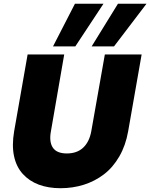

<svg xmlns="http://www.w3.org/2000/svg" viewBox="-20 -995 800 1022"><path d="M55.2 -295.9 127 -705.1H321.8L251 -295.9Q240.7 -240.2 261.2 -209.2Q281.7 -178.2 335.9 -178.2Q390.1 -178.2 422.9 -209.2Q455.6 -240.2 465.8 -295.9L538.1 -705.1H733.9L662.1 -295.9Q648.9 -220.7 615 -162.1Q581.1 -103.5 533 -66.9Q484.9 -30.3 426.3 -11.7Q367.7 6.8 301.8 6.8Q237.3 6.8 186.5 -12.2Q135.7 -31.2 101.3 -69.1Q66.9 -106.9 54.7 -163.8Q42.5 -220.7 55.2 -295.9ZM607.9 -975.1H759.8L586.9 -748H467.8ZM378.9 -975.1H530.8L380.9 -748H262.2Z"/></svg>

Font: Poppins ExtraBold
Style: Italic
Weight: 800
Italic angle: -10°
Designer: Ninad Kale (Devanagari), Jonny Pinhorn (Latin)
Foundry: Indian Type Foundry
Version: Version 3.200;PS 1.000;hotconv 16.6.54;makeotf.lib2.5.65590